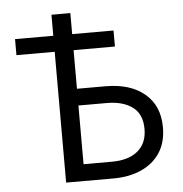

<svg xmlns="http://www.w3.org/2000/svg" viewBox="-51 -755 766 805"><g transform="rotate(-5 332.0 -353.0)"><path d="M394 0H195V-550.5H34V-618H195V-706.5H274.5V-618H448.5V-550.5H274.5V-388H394Q499 -388 559.2 -337.2Q619.5 -286.5 619.5 -195.5Q619.5 -132.5 591 -89Q562.5 -45.5 511.5 -22.8Q460.5 0 394 0ZM394 -70.5Q464 -70.5 503 -103Q542 -135.5 542 -195.5Q542 -258 501.8 -287.8Q461.5 -317.5 394 -317.5H274.5V-70.5Z"/></g></svg>

Font: Acari Sans
Style: Regular
Weight: 400
Designer: Alfredo Marco Pradil and Stefan Peev (font) & Cristiano Sobral (main changes)
Foundry: Alfredo Marco Pradil and Stefan Peev (font) & Cristiano Sobral (main changes)
Version: Version 1.063; ttfautohint (v1.8.3)